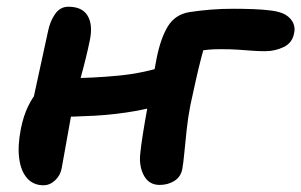

<svg xmlns="http://www.w3.org/2000/svg" viewBox="-20 -539 895 570"><path d="M109 11Q79 11 60.5 -10Q42 -31 37 -68.5Q32 -106 42 -157Q50 -196 63.5 -223.5Q77 -251 92.5 -268.5Q108 -286 122 -294Q134 -302 148.5 -304.5Q163 -307 181 -307Q254 -307 332 -314.5Q410 -322 479 -346L501 -243Q447 -221 385.5 -210Q324 -199 261.5 -195.5Q199 -192 141 -192L72 -213Q81 -253 89.5 -294Q98 -335 107 -374.5Q116 -414 123 -448Q129 -477 144 -498Q159 -519 183 -519Q224 -519 240 -492.5Q256 -466 247 -421Q242 -396 234.5 -365.5Q227 -335 218 -302.5Q209 -270 202 -242Q195 -214 191 -195Q183 -152 176.5 -114Q170 -76 163 -39Q159 -18 143.5 -3.5Q128 11 109 11ZM454 10Q423 10 408 -16.5Q393 -43 396 -79Q398 -102 404 -140Q410 -178 418 -221.5Q426 -265 433.5 -304Q441 -343 445 -366Q457 -426 478.5 -461Q500 -496 542 -503Q575 -508 606.5 -510.5Q638 -513 674 -513Q699 -513 729.5 -512Q760 -511 786.5 -507.5Q813 -504 828 -495Q844 -485 850.5 -470.5Q857 -456 853 -440Q848 -412 822.5 -399.5Q797 -387 767 -387Q747 -387 728 -388.5Q709 -390 687 -391.5Q665 -393 635 -393Q595 -393 572.5 -387.5Q550 -382 522 -376L594 -425Q586 -400 578 -369.5Q570 -339 562 -303.5Q554 -268 545 -226Q538 -190 534 -152Q530 -114 527 -83Q524 -52 521 -36Q516 -13 497 -1.5Q478 10 454 10Z"/></svg>

Font: Shantell Sans SemiBold
Style: Italic
Weight: 600
Italic angle: -11°
Designer: Stephen Nixon, Anya Danilova, Shantell Martin
Foundry: Arrow Type
Version: Version 1.011;[c5ecc13dd]